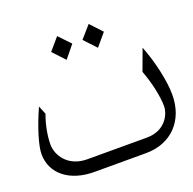

<svg xmlns="http://www.w3.org/2000/svg" viewBox="-122 -814 945 938"><g transform="rotate(-20 350.0 -344.5)"><path d="M437 -564 491 -628 434 -689 379 -626ZM273 -561 326 -626 269 -686 215 -623ZM213 0H482C613 0 700 -90 700 -225C700 -294 677 -400 642 -490L601 -379C626 -314 643 -236 643 -184C643 -152 614 -70 511 -70H203C99 -70 57 -146 57 -199C57 -246 69 -305 86 -349L68 -393C27 -302 0 -213 0 -170C0 -68 85 0 213 0Z"/></g></svg>

Font: Kawkab Mono Light
Style: Regular
Weight: 300
Monospace: yes
Designer: Abdullah Arif
Foundry: Abdullah Arif
Version: Version 1.000;PS 000.500;hotconv 1.0.88;makeotf.lib2.5.64775